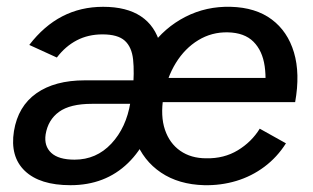

<svg xmlns="http://www.w3.org/2000/svg" viewBox="-20 -532 918 564"><path d="M362 -174 370 -264Q375 -320 371 -357Q367 -394 346.5 -412.5Q326 -431 281 -431Q239 -431 205.5 -413.5Q172 -396 147 -363L66 -400Q109 -456 163 -484Q217 -512 283 -512Q352 -512 394 -484Q436 -456 450.5 -401.5Q465 -347 452 -269L436 -174ZM187 12Q97 12 53 -30Q9 -72 21 -147Q33 -220 87 -258Q141 -296 229 -296H409L397 -227H250Q186 -227 153.5 -203.5Q121 -180 114 -137Q109 -103 130.5 -83Q152 -63 199 -63Q263 -63 307 -110Q351 -157 363 -231H441Q423 -118 356 -53Q289 12 187 12ZM580 12Q505 10 453 -25Q401 -60 378 -120.5Q355 -181 368 -259Q381 -336 422 -393.5Q463 -451 524.5 -482.5Q586 -514 658 -512Q731 -510 778 -475Q825 -440 843.5 -378Q862 -316 847 -232H754Q764 -292 757.5 -337.5Q751 -383 724.5 -409.5Q698 -436 649 -437Q602 -438 562.5 -414Q523 -390 496.5 -347Q470 -304 460 -247Q451 -191 464.5 -151Q478 -111 509.5 -89Q541 -67 586 -67Q638 -66 678.5 -90.5Q719 -115 743 -154L820 -111Q794 -70 756.5 -42Q719 -14 674 -0.5Q629 13 580 12ZM427 -232 434 -303H801L795 -232Z"/></svg>

Font: Figtree Light Medium
Style: Italic
Weight: 500
Italic angle: -9.5°
Version: Version 2.000